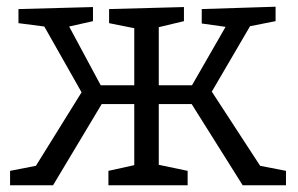

<svg xmlns="http://www.w3.org/2000/svg" viewBox="-20 -552 888 572"><path d="M10 0V-43L87 -58L223 -277L112 -473L35 -483V-525L257 -531V-489L186 -473L280 -298H380V-468L305 -483V-525L528 -531V-489L453 -471V-298H552L652 -472L581 -482V-525L801 -532V-489L725 -474L611 -279L755 -58L832 -43V0H703L551 -242H453V-61L539 -43V0H303V-43L380 -60V-242H283L138 0Z"/></svg>

Font: Bitter
Style: Regular
Weight: 400
Designer: Sol Matas, and Bitter project Authors
Foundry: Sol Matas
Version: Version 2.001